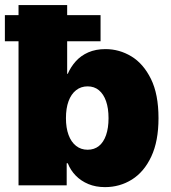

<svg xmlns="http://www.w3.org/2000/svg" viewBox="-26 -748 689 775"><path d="M397.9 7.3Q360.4 7.3 330.6 -5.1Q300.8 -17.6 279.8 -39.1Q258.8 -60.5 247.6 -88.9H243.2V0H48.8V-727.5H245.1V-450.2H247.6Q259.3 -477.5 279.8 -500.5Q300.3 -523.4 330.3 -536.6Q360.4 -549.8 399.9 -549.8Q455.6 -549.8 504.2 -520.5Q552.7 -491.2 583.3 -429.4Q613.8 -367.7 613.8 -271Q613.8 -178.2 584.7 -116.2Q555.7 -54.2 506.6 -23.4Q457.5 7.3 397.9 7.3ZM327.6 -143.6Q354.5 -143.6 373.3 -158.7Q392.1 -173.8 402.1 -202.6Q412.1 -231.4 412.1 -271Q412.1 -311 402.1 -339.6Q392.1 -368.2 373.3 -383.8Q354.5 -399.4 327.6 -399.4Q300.8 -399.4 281 -383.8Q261.2 -368.2 250.7 -339.6Q240.2 -311 240.2 -271Q240.2 -231.9 250.7 -203.4Q261.2 -174.8 281 -159.2Q300.8 -143.6 327.6 -143.6ZM-6.3 -581.5V-687H379.9V-581.5Z"/></svg>

Font: Inter 16pt Black
Style: Regular
Weight: 900
Version: Version 4.001;git-66647c0bb